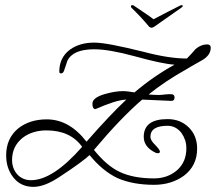

<svg xmlns="http://www.w3.org/2000/svg" viewBox="-20 -674 841 748"><path d="M688 -654Q692 -654 692 -650Q691 -647 685 -643L581 -570Q575 -566 570 -566Q567 -566 565 -567.5Q563 -569 561 -570Q547 -587 527 -608.5Q507 -630 493 -643Q490 -646 490 -649Q490 -654 496 -654Q500 -654 503 -651Q517 -641 540 -626Q563 -611 578 -599Q598 -610 629 -625.5Q660 -641 679 -651Q685 -654 688 -654ZM110 54Q60 54 31 16Q4 -19 4 -69Q4 -134 50 -173Q95 -209 162 -209Q250 -209 317 -122Q409 -227 472 -286Q450 -285 420.5 -275.5Q391 -266 352 -249Q340 -249 340 -270Q340 -294 390 -308Q429 -319 459 -319Q469 -319 480 -317.5Q491 -316 504 -314Q578 -377 660 -422Q612 -425 504 -455Q405 -482 347 -482Q263 -482 242 -436Q241 -432 238 -423.5Q235 -415 231 -403Q227 -388 218 -388Q211 -388 211 -395Q211 -450 253 -481Q291 -508 347 -508Q373 -508 420 -499Q467 -490 536 -473Q637 -446 708 -446Q726 -464 742 -483Q763 -501 787 -501Q801 -501 801 -488Q801 -458 765 -438Q757 -433 742 -425Q727 -417 706 -404Q663 -380 626.5 -355.5Q590 -331 559 -306Q569 -305 579 -304.5Q589 -304 599 -304Q603 -304 609 -304.5Q615 -305 623 -306Q631 -307 637 -307Q643 -307 647 -307Q660 -307 660 -294Q660 -281 648 -281L534 -286Q493 -251 446 -202Q399 -153 346 -90Q371 -59 396 -37.5Q421 -16 447 -4Q500 21 580 21Q633 21 670 -11Q706 -43 706 -96Q706 -114 701 -128.5Q696 -143 687 -156Q665 -184 633 -184Q566 -184 566 -141Q566 -127 585 -109Q603 -90 603 -84Q603 -77 595 -77Q594 -77 591.5 -77.5Q589 -78 586 -79Q540 -101 540 -141Q540 -210 633 -210Q683 -210 716 -177Q748 -145 748 -95Q748 -28 696 11Q647 46 580 46Q498 46 438 20Q379 -8 329 -70Q319 -60 290 -38.5Q261 -17 212 15Q154 54 110 54ZM101 28Q186 28 300 -102Q254 -166 161 -166Q106 -166 68 -137Q27 -104 27 -51Q27 -18 47 5Q68 28 101 28Z"/></svg>

Font: Ole
Style: Regular
Weight: 400
Designer: Robert E. Leuschke
Foundry: Robert E. Leuschke
Version: Version 1.010; ttfautohint (v1.8.3)